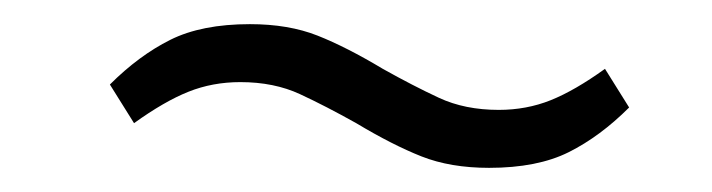

<svg xmlns="http://www.w3.org/2000/svg" viewBox="-20 -386 590 159"><path d="M385 -247Q353 -247 329 -256.5Q305 -266 275 -284Q250 -298 228.5 -308Q207 -318 179 -318Q156 -318 136 -310Q116 -302 91 -284L71 -316Q95 -340 121 -353Q147 -366 187 -366Q219 -366 243 -356.5Q267 -347 297 -329Q322 -315 343.5 -305Q365 -295 393 -295Q416 -295 436 -303Q456 -311 481 -329L501 -297Q477 -273 451 -260Q425 -247 385 -247Z"/></svg>

Font: IBM Plex Serif
Style: Italic
Weight: 400
Italic angle: -14°
Designer: Mike Abbink, Paul van der Laan, Pieter van Rosmalen
Foundry: Bold Monday
Version: Version 3.001